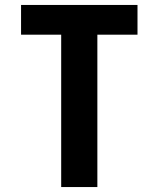

<svg xmlns="http://www.w3.org/2000/svg" viewBox="-20 -755 640 775"><path d="M227 0V-615H65V-735H535V-615H373V0Z"/></svg>

Font: Iosevka Curly Heavy Extended
Style: Regular
Weight: 900
Width: 7
Monospace: yes
Designer: Belleve Invis
Foundry: Belleve Invis
Version: Version 11.1.0; ttfautohint (v1.8.3)